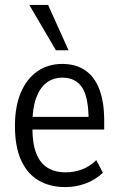

<svg xmlns="http://www.w3.org/2000/svg" viewBox="-20 -757 484 786"><path d="M247.6 8.9Q184.4 8.9 138.1 -18.2Q91.8 -45.4 66.5 -100.7Q41.2 -156.1 41.2 -241.6Q41.2 -320.9 64.9 -377.2Q88.5 -433.6 132.3 -464.4Q176 -495.3 234.8 -495.3Q291.1 -495.3 329.3 -468.8Q367.6 -442.4 387.1 -390.5Q406.6 -338.5 406.6 -262.6V-226.6H98.9V-278.5H356.4L342.7 -264.3Q342.7 -358.4 316.2 -398.8Q289.7 -439.1 235.5 -439.1Q197.1 -439.1 169.7 -417.7Q142.2 -396.3 127.4 -354.4Q112.6 -312.6 112.6 -248.9V-233.6Q112.6 -169.2 128.4 -129.1Q144.2 -89.1 174.6 -70.3Q205 -51.5 249.5 -51.5Q283.3 -51.5 315.3 -63.3Q347.2 -75.1 374.3 -101.5L401.2 -49.7Q370.3 -20.9 330.8 -6Q291.3 8.9 247.6 8.9ZM208.8 -551.3 100 -736.8H176.9L260.5 -551.3Z"/></svg>

Font: Nunito Sans 12pt ExtraLight Condensed
Style: Regular
Weight: 200
Width: 3
Version: Version 3.101;gftools[0.9.27]